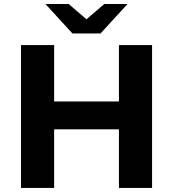

<svg xmlns="http://www.w3.org/2000/svg" viewBox="-20 -921 848 941"><path d="M562.9 0V-700H725.3V0ZM82.9 0V-700H245.3V0ZM233 -287V-423.6H574.7V-287ZM335 -757 202.7 -901.3H316.8L455.2 -782.2H352.4L490.8 -901.3H604.9L472.7 -757Z"/></svg>

Font: Montserrat Thin
Style: Regular
Weight: 100
Designer: Julieta Ulanovsky
Foundry: Julieta Ulanovsky
Version: Version 9.000